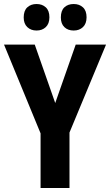

<svg xmlns="http://www.w3.org/2000/svg" viewBox="-20 -936 553 956"><path d="M255 -423 357 -714H508L326 -276V0H182V-272L0 -714H153ZM98 -849Q98 -883 116 -899.5Q134 -916 162 -916Q190 -916 208 -899.5Q226 -883 226 -850Q226 -818 208 -801Q190 -784 162 -784Q134 -784 116 -801Q98 -818 98 -849ZM283 -849Q283 -883 300.5 -899.5Q318 -916 347 -916Q375 -916 393 -899.5Q411 -883 411 -850Q411 -818 393 -801Q375 -784 347 -784Q318 -784 300.5 -801Q283 -818 283 -849Z"/></svg>

Font: Noto Sans Display Condensed
Style: Bold
Weight: 700
Width: 3
Designer: Monotype Design Team
Foundry: Monotype Imaging Inc.
Version: Version 2.003